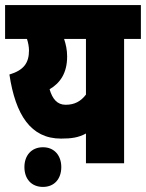

<svg xmlns="http://www.w3.org/2000/svg" viewBox="-20 -642 574 755"><path d="M534 -622H0V-489H86C91 -474 94 -457 94 -444C94 -395 74 -366 17 -349C41 -190 101 -97 220 -97C261 -97 289 -101 318 -117V0H468V-489H534ZM175 -291C216 -315 244 -354 244 -420C244 -446 239 -468 232 -489H318V-270C298 -244 274 -230 238 -230C205 -230 186 -253 175 -291ZM76 15C76 61 103 93 149 93C194 93 221 61 221 15C221 -30 194 -63 149 -63C103 -63 76 -30 76 15Z"/></svg>

Font: Noto Sans ExtraCondensed Black
Style: Italic
Weight: 900
Width: 2
Italic angle: -12°
Designer: Monotype Design Team
Foundry: Monotype Imaging Inc.
Version: Version 2.013